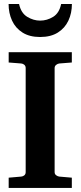

<svg xmlns="http://www.w3.org/2000/svg" viewBox="-20 -929 399 949"><path d="M335 0H22.9V-50.8L85 -56.2Q94.2 -57.1 100.6 -62.7Q106.9 -68.4 106.9 -78.1V-592.8Q106.9 -602.5 100.6 -608.4Q94.2 -614.3 85 -615.2L22.9 -620.1V-670.9H335V-620.1L272.9 -615.2Q265.1 -614.3 257.6 -608.4Q250 -602.5 250 -592.8V-78.1Q250 -68.4 257.6 -62.7Q265.1 -57.1 272.9 -56.2L335 -50.8ZM335.4 -909.2Q335.4 -864.3 318.1 -827.1Q300.8 -790 265.9 -768.1Q231 -746.1 178.2 -746.1Q126 -746.1 91.3 -768.1Q56.6 -790 39.6 -827.1Q22.5 -864.3 22.5 -909.2H74.2Q84 -864.3 114.7 -845.7Q145.5 -827.1 178.2 -827.1Q212.4 -827.1 242.7 -845.7Q272.9 -864.3 282.2 -909.2Z"/></svg>

Font: Charis
Style: Bold
Weight: 700
Designer: Walt Agee, Miriam Martin, Annie Olsen, Victor Gaultney, Lorna Priest, Alan Ward, Bob Hallissy, Martin Hosken, Sharon Cor
Foundry: SIL Global
Version: Version 7.000